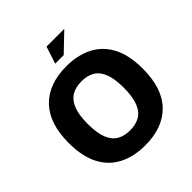

<svg xmlns="http://www.w3.org/2000/svg" viewBox="-227 -1015 1191 1191"><g transform="rotate(-45 368.5 -419.5)"><path d="M368.1 13.5Q269.1 13.5 196 -23.9Q122.8 -61.4 82.6 -138.1Q42.5 -214.8 42.5 -333Q42.5 -504.4 128.1 -592.3Q213.8 -680.2 368.1 -680.2Q467.4 -680.2 540.6 -642.8Q613.7 -605.3 653.9 -529Q694 -452.6 694 -333.7Q694 -162.3 608.7 -74.4Q523.4 13.5 368.1 13.5ZM368.1 -118.9Q419.1 -118.9 454.4 -139.9Q489.7 -160.8 508.3 -208.2Q526.9 -255.5 526.9 -334.4Q526.9 -413.3 508.3 -460.1Q489.7 -507 454.4 -527.4Q419.1 -547.8 368.1 -547.8Q317.4 -547.8 282.1 -526.7Q246.8 -505.6 228.2 -458.7Q209.6 -411.9 209.6 -332.3Q209.6 -253.4 228.2 -206.8Q246.8 -160.1 282.1 -139.5Q317.4 -118.9 368.1 -118.9ZM331.5 -740.4 368.2 -853.3H524.1L406.1 -740.4Z"/></g></svg>

Font: Maven Pro
Style: Regular
Weight: 400
Designer: Joe Prince
Foundry: Joe Prince
Version: Version 2.103